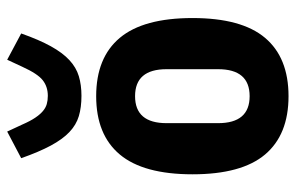

<svg xmlns="http://www.w3.org/2000/svg" viewBox="-168 -664 843 548"><g transform="rotate(-90 254.0 -389.5)"><path d="M254 12Q144 12 87.5 -55Q31 -122 31 -262Q31 -402 87.5 -469.5Q144 -537 254 -537Q364 -537 420.5 -469.5Q477 -402 477 -262Q477 -122 420.5 -55Q364 12 254 12ZM254 -99Q331 -99 331 -189V-336Q331 -426 254 -426Q177 -426 177 -336V-189Q177 -99 254 -99ZM255 -579Q222 -579 197 -586.5Q172 -594 151.5 -613.5Q131 -633 113 -666.5Q95 -700 77 -751L153 -791L173 -748Q183 -725 192.5 -711Q202 -697 211.5 -689Q221 -681 231.5 -678Q242 -675 255 -675Q281 -675 299.5 -689.5Q318 -704 338 -748L358 -791L433 -751Q415 -700 396.5 -666.5Q378 -633 357 -613.5Q336 -594 311 -586.5Q286 -579 255 -579Z"/></g></svg>

Font: IBM Plex Sans Cond
Style: Bold
Weight: 700
Width: 3
Designer: Mike Abbink, Paul van der Laan, Pieter van Rosmalen
Foundry: Bold Monday
Version: Version 1.3